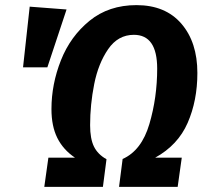

<svg xmlns="http://www.w3.org/2000/svg" viewBox="-20 -730 804 750"><path d="M751 -445Q751 -337 713 -250Q675 -163 586 -114H690L674 0H445L459 -109Q533 -142 563.5 -245.5Q594 -349 594 -462Q594 -594 503 -594Q441 -594 402.5 -538Q364 -482 348 -401.5Q332 -321 332 -241Q332 -188 347 -157.5Q362 -127 396 -108L382 0H153L169 -114H273Q227 -145 204 -191Q181 -237 181 -304Q181 -401 218 -494.5Q255 -588 330 -649Q405 -710 513 -710Q626 -710 688.5 -637.5Q751 -565 751 -445ZM96 -704 240 -693 165 -467H70Z"/></svg>

Font: Fira Sans Condensed
Style: Bold Italic
Weight: 700
Width: 3
Italic angle: -8°
Designer: Carrois Corporate & Edenspiekermann AG
Foundry: Carrois Corporate GbR & Edenspiekermann AG
Version: Version 4.203